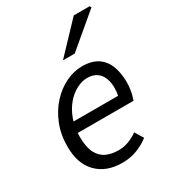

<svg xmlns="http://www.w3.org/2000/svg" viewBox="-182 -833 846 943"><g transform="rotate(-30 241.0 -361.5)"><path d="M231.4 12Q142.6 12 89.9 -40.8Q37.3 -93.5 37.3 -191.4Q37.3 -260 59.8 -316Q82.3 -372 119.7 -412.8Q157 -453.6 203 -475.8Q248.9 -498 296.1 -498Q351.4 -498 384.8 -474.9Q418.1 -451.9 433 -412.1Q447.9 -372.2 447.9 -322Q447.9 -302.3 445.5 -284.8Q443.1 -267.2 439.2 -251.9Q435.3 -236.7 431 -224.8H94.4L102.2 -283.9H377.1Q380.1 -296.5 381 -306.1Q381.9 -315.7 381.9 -328Q381.9 -355.9 373.1 -380.4Q364.2 -405 343.6 -420.4Q323 -435.8 288 -435.8Q259 -435.8 228.2 -419.7Q197.4 -403.6 171.6 -373.5Q145.8 -343.3 129.8 -300Q113.7 -256.7 113.7 -203.2Q113.7 -144.5 130.9 -111.3Q148.1 -78.1 177.9 -64.4Q207.7 -50.8 245.6 -50.8Q278.1 -50.8 305.5 -61.5Q332.8 -72.1 356.1 -88.7L384.9 -41.2Q356 -18.4 317.5 -3.2Q279 12 231.4 12ZM230 -570 386.3 -734.7H476.6L481.5 -725.6L296.8 -570Z"/></g></svg>

Font: Source Sans 3 VF
Style: Italic
Weight: 200
Italic angle: -11°
Designer: Paul D. Hunt
Foundry: Adobe Systems Incorporated
Version: Version 3.042;hotconv 1.0.118;makeotfexe 2.5.65603